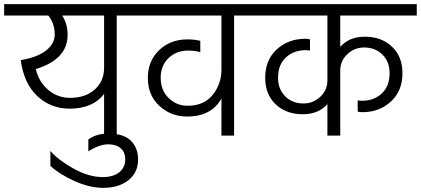

<svg xmlns="http://www.w3.org/2000/svg" viewBox="-40 -654 2030 926"><path d="M296 -130C370.7 -130 426 -153.7 462 -201V0H523V-579H643V-634H-20V-579H193C213.7 -553 224 -522.7 224 -488C224 -458 209.8 -432 181.5 -410C153.2 -388 112.7 -372.7 60 -364C70 -289.3 96.5 -231.7 139.5 -191C182.5 -150.3 234.7 -130 296 -130ZM299 -182C257.7 -182 221.8 -195.2 191.5 -221.5C161.2 -247.8 141.7 -281 133 -321C235 -352.3 286 -407 286 -485C286 -521.7 277.3 -553 260 -579H462V-327C462 -283.7 446.8 -248.7 416.5 -222C386.2 -195.3 347 -182 299 -182Z M203 146C231.7 172.7 270.3 197 319 219C367.7 241 413.7 252 457 252C507.7 252 548.5 239.7 579.5 215C610.5 190.3 626 157 626 115C626 77.7 614.3 47.5 591 24.5C567.7 1.5 531.7 -10 483 -10C444.3 -10 412 -0.3 386 19V76L399 68C408.3 62 421 56.2 437 50.5C453 44.8 468 42 482 42C507.3 42 527.3 48.3 542 61C556.7 73.7 564 91.7 564 115C564 140.3 554.5 160.8 535.5 176.5C516.5 192.2 489.7 200 455 200C410.3 200 363.5 186.3 314.5 159C265.5 131.7 228.3 103.3 203 74Z M1209 -634H603V-579H1028V-319C1028 -271.7 1013.8 -230.7 985.5 -196C957.2 -161.3 917 -144 865 -144C829 -144 798.3 -156.5 773 -181.5C747.7 -206.5 735 -239 735 -279C735 -317.7 747.5 -349.2 772.5 -373.5C797.5 -397.8 829 -410 867 -410C891 -410 910.7 -407.3 926 -402V-457C907.3 -461.7 886.7 -464 864 -464C808.7 -464 763 -446.5 727 -411.5C691 -376.5 673 -332.3 673 -279C673 -222.3 691.7 -177 729 -143C766.3 -109 810.7 -92 862 -92C940.7 -92 996 -121 1028 -179V0H1089V-579H1209Z M1970 -579V-634H1169V-579H1539V-266C1539 -234.7 1527.5 -208.3 1504.5 -187C1481.5 -165.7 1454.7 -155 1424 -155C1388 -155 1358.5 -166.5 1335.5 -189.5C1312.5 -212.5 1301 -242.3 1301 -279C1301 -321 1313.7 -353.7 1339 -377C1364.3 -400.3 1396 -412 1434 -412C1441.3 -412 1448.3 -411.3 1455 -410V-464C1449.7 -466 1442 -467 1432 -467C1378 -467 1332.3 -450 1295 -416C1257.7 -382 1239 -336.3 1239 -279C1239 -225.7 1255.8 -183 1289.5 -151C1323.2 -119 1366.7 -103 1420 -103C1470.7 -103 1510.3 -119.3 1539 -152V0H1601V-314C1601 -345.3 1612.5 -371.7 1635.5 -393C1658.5 -414.3 1685.3 -425 1716 -425C1752 -425 1781.5 -413.5 1804.5 -390.5C1827.5 -367.5 1839 -337.7 1839 -301C1839 -259 1826.3 -226.3 1801 -203C1775.7 -179.7 1744 -168 1706 -168C1698.7 -168 1691.7 -168.7 1685 -170V-116C1690.3 -114 1698 -113 1708 -113C1762 -113 1807.7 -130 1845 -164C1882.3 -198 1901 -243.7 1901 -301C1901 -354.3 1884.2 -397 1850.5 -429C1816.8 -461 1773.3 -477 1720 -477C1669.3 -477 1629.7 -460.7 1601 -428V-579Z"/></svg>

Font: Hind Light
Style: Regular
Weight: 300
Designer: Manushi Parikh, Satya Rajpurohit
Foundry: Indian Type Foundry
Version: Version 1.201;PS 1.0;hotconv 1.0.78;makeotf.lib2.5.61930; tt